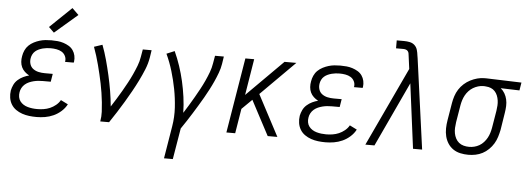

<svg xmlns="http://www.w3.org/2000/svg" viewBox="-58 -935 3638 1324"><g transform="rotate(5 1761.5 -273.5)"><path d="M212 8Q186 8 161 5Q136 2 112.5 -6Q89 -14 69 -28Q49 -42 36.5 -62.5Q24 -83 20 -108Q16 -133 20 -159Q24 -179 33.5 -199Q43 -219 60 -234Q77 -249 97 -258.5Q117 -268 137 -273Q120 -282 106 -295Q92 -308 84 -325Q76 -342 74.5 -362Q73 -382 77 -402Q80 -422 89 -442Q98 -462 113.5 -477Q129 -492 148.5 -502Q168 -512 188 -518Q208 -524 228.5 -526Q249 -528 269 -528Q291 -528 312 -526Q333 -524 353 -517.5Q373 -511 390.5 -500.5Q408 -490 419.5 -473.5Q431 -457 435.5 -436.5Q440 -416 437 -394Q436 -393 436 -391Q436 -389 435 -388H375Q375 -389 375 -390Q375 -391 376 -391Q379 -412 370 -429.5Q361 -447 345 -456.5Q329 -466 309 -469.5Q289 -473 269 -473Q255 -473 241.5 -471.5Q228 -470 214.5 -466.5Q201 -463 187.5 -457Q174 -451 163 -441.5Q152 -432 145.5 -419Q139 -406 137 -393Q133 -371 139.5 -351Q146 -331 162.5 -319Q179 -307 200 -302.5Q221 -298 243 -298H298L289 -243H234Q218 -243 202.5 -241.5Q187 -240 171 -236Q155 -232 140 -225.5Q125 -219 112 -208Q99 -197 91 -182Q83 -167 81 -152Q78 -135 81 -118.5Q84 -102 93.5 -89.5Q103 -77 116.5 -68.5Q130 -60 146 -55.5Q162 -51 178.5 -49Q195 -47 212 -47Q234 -47 256.5 -50.5Q279 -54 300 -63Q321 -72 340 -87.5Q359 -103 370 -123L420 -98Q406 -71 382 -49.5Q358 -28 329.5 -15Q301 -2 271 3Q241 8 212 8ZM281 -582 244 -618 394 -762 439 -718Z M653 0Q659 -34 657.5 -67Q656 -100 652.5 -132.5Q649 -165 644 -197.5Q639 -230 632.5 -261.5Q626 -293 618.5 -324.5Q611 -356 603 -387Q595 -418 585.5 -448.5Q576 -479 565 -509L622 -528Q641 -478 655 -426.5Q669 -375 681 -322.5Q693 -270 702 -216.5Q711 -163 716 -109Q734 -137 752 -166Q770 -195 787 -224.5Q804 -254 820 -283.5Q836 -313 850 -343.5Q864 -374 876 -405Q888 -436 893 -468L902 -520H963L955 -468Q948 -426 931.5 -385.5Q915 -345 895.5 -305.5Q876 -266 854.5 -227.5Q833 -189 810 -150.5Q787 -112 763 -74.5Q739 -37 714 0Z M1113 215 1150 -9Q1161 -75 1157 -140Q1153 -205 1141 -267Q1129 -329 1111 -389Q1093 -449 1067 -505L1122 -528Q1144 -480 1161 -429Q1178 -378 1190 -325.5Q1202 -273 1209.5 -218.5Q1217 -164 1218 -109Q1236 -137 1253.5 -166Q1271 -195 1288 -224.5Q1305 -254 1321 -283.5Q1337 -313 1351 -343.5Q1365 -374 1376.5 -405Q1388 -436 1393 -468L1402 -520H1463L1455 -468Q1450 -437 1438.5 -406Q1427 -375 1413.5 -345Q1400 -315 1384.5 -285.5Q1369 -256 1352.5 -227Q1336 -198 1318.5 -169.5Q1301 -141 1283.5 -112.5Q1266 -84 1247.5 -56Q1229 -28 1210 0L1174 215Z M1526 0 1612 -520H1673L1632 -269L1883 -520H1965L1729 -284L1879 0H1812L1741 -134L1685 -240L1615 -171L1587 0Z M2212 8Q2186 8 2161 5Q2136 2 2112.5 -6Q2089 -14 2069 -28Q2049 -42 2036.5 -62.5Q2024 -83 2020 -108Q2016 -133 2020 -159Q2024 -179 2033.5 -199Q2043 -219 2060 -234Q2077 -249 2097 -258.5Q2117 -268 2137 -273Q2120 -282 2106 -295Q2092 -308 2084 -325Q2076 -342 2074.5 -362Q2073 -382 2077 -402Q2080 -422 2089 -442Q2098 -462 2113.5 -477Q2129 -492 2148.5 -502Q2168 -512 2188 -518Q2208 -524 2228.5 -526Q2249 -528 2269 -528Q2291 -528 2312 -526Q2333 -524 2353 -517.5Q2373 -511 2390.5 -500.5Q2408 -490 2419.5 -473.5Q2431 -457 2435.5 -436.5Q2440 -416 2437 -394Q2436 -393 2436 -391Q2436 -389 2435 -388H2375Q2375 -389 2375 -390Q2375 -391 2376 -391Q2379 -412 2370 -429.5Q2361 -447 2345 -456.5Q2329 -466 2309 -469.5Q2289 -473 2269 -473Q2255 -473 2241.5 -471.5Q2228 -470 2214.5 -466.5Q2201 -463 2187.5 -457Q2174 -451 2163 -441.5Q2152 -432 2145.5 -419Q2139 -406 2137 -393Q2133 -371 2139.5 -351Q2146 -331 2162.5 -319Q2179 -307 2200 -302.5Q2221 -298 2243 -298H2298L2289 -243H2234Q2218 -243 2202.5 -241.5Q2187 -240 2171 -236Q2155 -232 2140 -225.5Q2125 -219 2112 -208Q2099 -197 2091 -182Q2083 -167 2081 -152Q2078 -135 2081 -118.5Q2084 -102 2093.5 -89.5Q2103 -77 2116.5 -68.5Q2130 -60 2146 -55.5Q2162 -51 2178.5 -49Q2195 -47 2212 -47Q2234 -47 2256.5 -50.5Q2279 -54 2300 -63Q2321 -72 2340 -87.5Q2359 -103 2370 -123L2420 -98Q2406 -71 2382 -49.5Q2358 -28 2329.5 -15Q2301 -2 2271 3Q2241 8 2212 8Z M2488 0 2744 -546 2732 -636Q2731 -645 2729.5 -653.5Q2728 -662 2722.5 -668.5Q2717 -675 2708.5 -677.5Q2700 -680 2691 -680H2641V-735H2691Q2712 -735 2731.5 -731Q2751 -727 2765 -714Q2779 -701 2784.5 -682Q2790 -663 2792 -644L2795 -626L2881 0H2818L2760 -448L2551 0Z M3201 8Q3173 8 3145.5 2Q3118 -4 3096 -19Q3074 -34 3059.5 -56.5Q3045 -79 3038.5 -105.5Q3032 -132 3032.5 -160.5Q3033 -189 3038 -218L3058 -338Q3062 -362 3070 -386.5Q3078 -411 3092 -433Q3106 -455 3126 -473Q3146 -491 3169.5 -503Q3193 -515 3217.5 -521.5Q3242 -528 3267 -528Q3270 -528 3274 -528Q3278 -528 3281 -528L3523 -520L3514 -465L3384 -469Q3401 -455 3412 -436Q3423 -417 3428 -395Q3433 -373 3432 -349.5Q3431 -326 3427 -302L3408 -182Q3403 -158 3395.5 -133.5Q3388 -109 3374.5 -86.5Q3361 -64 3341.5 -45Q3322 -26 3299 -14Q3276 -2 3251 3Q3226 8 3201 8ZM3202 -47Q3220 -47 3238 -51.5Q3256 -56 3272.5 -65.5Q3289 -75 3302.5 -90Q3316 -105 3325 -121.5Q3334 -138 3339.5 -156Q3345 -174 3348 -191L3368 -311Q3371 -330 3372 -348Q3373 -366 3370.5 -383.5Q3368 -401 3361.5 -417Q3355 -433 3343.5 -445.5Q3332 -458 3316 -464.5Q3300 -471 3282 -472L3272 -473Q3270 -473 3267.5 -473Q3265 -473 3263 -473Q3245 -473 3227 -467.5Q3209 -462 3193 -452.5Q3177 -443 3163.5 -428.5Q3150 -414 3141 -397.5Q3132 -381 3126.5 -363.5Q3121 -346 3118 -329L3098 -209Q3095 -189 3094 -169.5Q3093 -150 3096.5 -131.5Q3100 -113 3108.5 -96.5Q3117 -80 3131 -68.5Q3145 -57 3163.5 -52Q3182 -47 3202 -47Z"/></g></svg>

Font: Iosevka SS04 Light
Style: Italic
Weight: 300
Italic angle: -9°
Monospace: yes
Designer: Belleve Invis
Foundry: Belleve Invis
Version: Version 19.0.0; ttfautohint (v1.8.4)